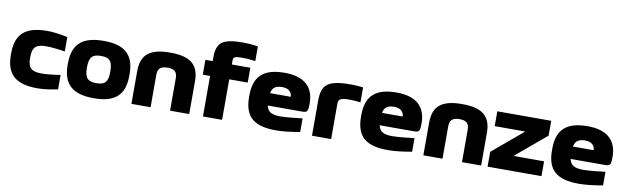

<svg xmlns="http://www.w3.org/2000/svg" viewBox="-44 -1204 5577 1708"><g transform="rotate(10 2744.5 -350.5)"><path d="M30 -256V-244C30 -63 122 9 313 9C368 9 427 1 497 -14V-144C452 -136 371 -127 330 -127C239 -127 203 -152 203 -248V-252C203 -348 239 -373 330 -373C371 -373 452 -364 497 -356V-486C427 -501 368 -509 313 -509C122 -509 30 -437 30 -256Z M543 -256V-244C543 -65 635 9 822 9C1011 9 1100 -65 1100 -244V-256C1100 -435 1011 -509 822 -509C635 -509 543 -435 543 -256ZM716 -248V-252C716 -346 747 -373 822 -373C898 -373 927 -346 927 -252V-248C927 -154 898 -127 822 -127C747 -127 716 -154 716 -248Z M1162 -295V0H1335V-291C1335 -348 1359 -373 1424 -373C1488 -373 1511 -348 1511 -291V0H1684V-295C1684 -444 1608 -509 1424 -509C1238 -509 1162 -444 1162 -295Z M2068 -575C2108 -575 2129 -573 2181 -566V-699C2135 -706 2086 -710 2051 -710C1867 -710 1808 -673 1808 -537V-500H1742V-366H1808V0H1981V-366H2148V-500H1981V-529C1981 -564 1981 -575 2068 -575Z M2723 -277C2723 -422 2641 -509 2459 -509C2273 -509 2182 -435 2182 -256V-244C2182 -61 2271 9 2469 9C2526 9 2599 1 2684 -14V-137C2639 -131 2537 -120 2486 -120C2408 -120 2371 -139 2359 -196H2660C2713 -196 2723 -199 2723 -277ZM2360 -308C2370 -360 2399 -380 2459 -380C2515 -380 2545 -351 2547 -308Z M3066 -374C3090 -374 3132 -372 3166 -366V-502C3130 -507 3093 -509 3055 -509C2841 -509 2793 -459 2793 -314V0H2966V-314C2966 -357 2975 -374 3066 -374Z M3734 -277C3734 -422 3652 -509 3470 -509C3284 -509 3193 -435 3193 -256V-244C3193 -61 3282 9 3480 9C3537 9 3610 1 3695 -14V-137C3650 -131 3548 -120 3497 -120C3419 -120 3382 -139 3370 -196H3671C3724 -196 3734 -199 3734 -277ZM3371 -308C3381 -360 3410 -380 3470 -380C3526 -380 3556 -351 3558 -308Z M3799 -295V0H3972V-291C3972 -348 3996 -373 4061 -373C4125 -373 4148 -348 4148 -291V0H4321V-295C4321 -444 4245 -509 4061 -509C3875 -509 3799 -444 3799 -295Z M4379 -500V-366H4655L4379 -134V0H4866V-134H4590L4866 -366V-500Z M5459 -277C5459 -422 5377 -509 5195 -509C5009 -509 4918 -435 4918 -256V-244C4918 -61 5007 9 5205 9C5262 9 5335 1 5420 -14V-137C5375 -131 5273 -120 5222 -120C5144 -120 5107 -139 5095 -196H5396C5449 -196 5459 -199 5459 -277ZM5096 -308C5106 -360 5135 -380 5195 -380C5251 -380 5281 -351 5283 -308Z"/></g></svg>

Font: LT Wave Black
Style: Regular
Weight: 900
Designer: Daniel Lyons
Version: Version 2.5 (Glyphs App)